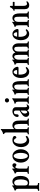

<svg xmlns="http://www.w3.org/2000/svg" viewBox="1954 -2722 1040 4989"><g transform="rotate(-90 2474.5 -227.0)"><path d="M18 273Q13 273 11.5 264.5Q10 256 11.5 247.5Q13 239 18 239Q63 239 63 205V-274Q63 -337 25 -337Q21 -337 19.5 -345.5Q18 -354 19.5 -362Q21 -370 25 -370Q38 -370 58.5 -380Q79 -390 97.5 -401.5Q116 -413 123 -419Q134 -431 142 -431Q152 -431 152 -423Q151 -402 151 -381L158 -379Q173 -400 197.5 -412.5Q222 -425 253 -425Q318 -425 358 -368Q398 -311 398 -215Q398 -105 352 -45Q309 11 226 11Q201 11 183 7Q165 3 157 -4Q151 -4 151 10V205Q151 239 208 239Q213 239 214.5 247.5Q216 256 214.5 264.5Q213 273 208 273Q175 270 156 269.5Q137 269 113 269Q88 269 70 269.5Q52 270 18 273ZM214 -25Q263 -25 284 -72Q308 -130 308 -206Q308 -290 285.5 -334.5Q263 -379 221 -379Q181 -379 156 -336Q153 -329 152 -318.5Q151 -308 151 -297V-92Q151 -60 168 -42.5Q185 -25 214 -25Z M458 4Q454 4 453 -4Q452 -12 453 -19.5Q454 -27 458 -27Q480 -27 491 -34.5Q502 -42 502 -63V-278Q502 -336 467 -336Q463 -336 461.5 -344Q460 -352 461.5 -360.5Q463 -369 467 -369Q481 -369 502.5 -380Q524 -391 543 -404.5Q562 -418 568 -425Q574 -431 580 -431Q590 -431 590 -421Q590 -410 589.5 -400.5Q589 -391 589 -381Q589 -366 593 -366Q600 -366 603 -374Q619 -399 636 -412Q653 -425 675 -425Q697 -425 712 -410.5Q727 -396 727 -374Q727 -353 715 -337Q703 -321 689 -321Q680 -321 670 -325Q660 -329 650 -338Q639 -349 629 -349Q616 -349 607 -333.5Q598 -318 593.5 -295Q589 -272 589 -250V-63Q589 -42 602 -34.5Q615 -27 643 -27Q647 -27 648.5 -19.5Q650 -12 648.5 -4Q647 4 643 4Q619 2 596.5 1Q574 0 551 0Q528 0 505 1Q482 2 458 4Z M918 11Q869 11 829.5 -18Q790 -47 767 -96.5Q744 -146 744 -207Q744 -269 767 -318Q790 -367 829.5 -396Q869 -425 918 -425Q967 -425 1006 -396Q1045 -367 1068 -318Q1091 -269 1091 -207Q1091 -146 1068 -96.5Q1045 -47 1006 -18Q967 11 918 11ZM918 -24Q940 -24 958 -48.5Q976 -73 986.5 -114.5Q997 -156 997 -208Q997 -260 986.5 -302Q976 -344 958 -368.5Q940 -393 918 -393Q895 -393 877 -368.5Q859 -344 848.5 -302Q838 -260 838 -208Q838 -156 848.5 -114.5Q859 -73 877 -48.5Q895 -24 918 -24Z M1308 11Q1262 11 1225.5 -16Q1189 -43 1168 -90.5Q1147 -138 1147 -198Q1147 -264 1170 -315.5Q1193 -367 1233.5 -396Q1274 -425 1326 -425Q1364 -425 1394 -414Q1424 -403 1433 -386Q1436 -380 1436 -361Q1436 -349 1424 -336Q1412 -323 1398 -323Q1391 -323 1385.5 -325Q1380 -327 1377 -334Q1353 -387 1312 -387Q1290 -387 1272.5 -365Q1255 -343 1245.5 -305.5Q1236 -268 1236 -221Q1236 -145 1267 -97.5Q1298 -50 1346 -50Q1376 -50 1413 -78Q1419 -82 1426 -75.5Q1433 -69 1436.5 -58.5Q1440 -48 1435 -42Q1401 -14 1371.5 -1.5Q1342 11 1308 11Z M1484 4Q1480 4 1478.5 -4Q1477 -12 1478.5 -19.5Q1480 -27 1484 -27Q1528 -27 1528 -62V-572Q1528 -637 1491 -637Q1488 -637 1486.5 -645Q1485 -653 1486.5 -660.5Q1488 -668 1491 -668Q1506 -668 1526.5 -676.5Q1547 -685 1565.5 -697Q1584 -709 1593 -717Q1600 -724 1602.5 -725.5Q1605 -727 1609 -727Q1618 -727 1618 -713Q1616 -691 1615.5 -670Q1615 -649 1615 -631V-384L1621 -383Q1639 -403 1661 -414Q1683 -425 1711 -425Q1782 -425 1816 -361Q1828 -338 1832.5 -307.5Q1837 -277 1837 -224V-65Q1837 -45 1849.5 -36Q1862 -27 1883 -27Q1887 -27 1888.5 -19.5Q1890 -12 1888.5 -4Q1887 4 1883 4Q1861 2 1839.5 1Q1818 0 1796 0Q1774 0 1753 1Q1732 2 1709 4Q1705 4 1703.5 -4Q1702 -12 1703.5 -19.5Q1705 -27 1709 -27Q1750 -27 1750 -60V-173Q1750 -233 1746.5 -272Q1743 -311 1736 -332Q1728 -358 1711.5 -368Q1695 -378 1677 -378Q1646 -378 1630.5 -355.5Q1615 -333 1615 -305V-65Q1615 -27 1655 -27Q1659 -27 1660.5 -19.5Q1662 -12 1660.5 -4Q1659 4 1655 4Q1633 2 1612 1Q1591 0 1570 0Q1548 0 1527 1Q1506 2 1484 4Z M2016 11Q1978 11 1955 -12Q1932 -35 1932 -73Q1932 -137 2020 -191L2097 -239V-339Q2097 -385 2051 -385Q2019 -385 2004 -360Q2000 -353 1999 -312Q1999 -263 1963 -263Q1930 -263 1930 -301Q1930 -334 1950.5 -362Q1971 -390 2005 -407.5Q2039 -425 2079 -425Q2126 -425 2155 -401Q2169 -390 2176.5 -375Q2184 -360 2184 -329V-97Q2184 -42 2214 -42Q2228 -42 2242 -59Q2245 -63 2252.5 -55.5Q2260 -48 2256 -43Q2241 -14 2222.5 -1.5Q2204 11 2178 11Q2158 11 2136.5 1Q2115 -9 2105 -41Q2085 -13 2064 -1Q2043 11 2016 11ZM2056 -40Q2072 -40 2084.5 -58Q2097 -76 2097 -97V-205L2092 -209Q2050 -180 2034.5 -157.5Q2019 -135 2019 -102Q2019 -76 2030 -58Q2041 -40 2056 -40Z M2361 -512Q2336 -512 2321.5 -529Q2307 -546 2307 -567Q2307 -591 2324 -605.5Q2341 -620 2361 -620Q2388 -620 2402.5 -603.5Q2417 -587 2417 -567Q2417 -541 2399.5 -526.5Q2382 -512 2361 -512ZM2284 4Q2279 4 2277.5 -4Q2276 -12 2277.5 -19.5Q2279 -27 2284 -27Q2307 -27 2317 -35Q2327 -43 2327 -63V-277Q2327 -342 2282 -342Q2278 -342 2276.5 -349.5Q2275 -357 2276.5 -364.5Q2278 -372 2282 -372Q2302 -372 2331 -385Q2360 -398 2388 -420Q2403 -431 2408 -431Q2417 -431 2417 -417Q2414 -398 2413.5 -378.5Q2413 -359 2413 -339V-63Q2413 -43 2423 -35Q2433 -27 2457 -27Q2461 -27 2462 -19.5Q2463 -12 2462 -4Q2461 4 2457 4Q2435 2 2413.5 1Q2392 0 2371 0Q2349 0 2327 1Q2305 2 2284 4Z M2510 4Q2506 4 2504.5 -4Q2503 -12 2504.5 -19.5Q2506 -27 2510 -27Q2531 -27 2541.5 -34.5Q2552 -42 2552 -63V-258Q2552 -292 2546.5 -317Q2541 -342 2517 -342Q2512 -342 2510.5 -349.5Q2509 -357 2510.5 -364.5Q2512 -372 2517 -372Q2533 -372 2553.5 -381.5Q2574 -391 2591.5 -403Q2609 -415 2617 -422Q2627 -431 2633 -431Q2642 -431 2642 -417Q2641 -409 2640 -392.5Q2639 -376 2639 -371L2645 -370Q2683 -425 2739 -425Q2813 -425 2842 -353Q2851 -329 2856 -297.5Q2861 -266 2861 -228V-63Q2861 -42 2871.5 -34.5Q2882 -27 2904 -27Q2908 -27 2909.5 -19.5Q2911 -12 2909.5 -4Q2908 4 2904 4Q2882 2 2860.5 1Q2839 0 2818 0Q2796 0 2774.5 1Q2753 2 2731 4Q2727 4 2725.5 -4Q2724 -12 2725.5 -19.5Q2727 -27 2731 -27Q2752 -27 2763 -34.5Q2774 -42 2774 -63V-176Q2774 -249 2772.5 -288.5Q2771 -328 2763 -346Q2754 -366 2744 -372Q2734 -378 2720 -378Q2702 -378 2691 -371.5Q2680 -365 2671 -358Q2656 -348 2648 -323Q2640 -298 2640 -256V-63Q2640 -42 2650.5 -34.5Q2661 -27 2682 -27Q2687 -27 2688.5 -19.5Q2690 -12 2688.5 -4Q2687 4 2682 4Q2661 2 2640 1Q2619 0 2596 0Q2574 0 2553 1Q2532 2 2510 4Z M3103 11Q3055 11 3019 -16.5Q2983 -44 2963 -93Q2943 -142 2943 -208Q2943 -271 2963.5 -320Q2984 -369 3020 -397Q3056 -425 3103 -425Q3165 -425 3207 -368Q3234 -330 3234 -299Q3234 -266 3201 -266H3032Q3031 -251 3031 -235Q3031 -147 3059 -99Q3087 -51 3139 -51Q3169 -51 3203 -79Q3208 -82 3214.5 -77Q3221 -72 3225.5 -65.5Q3230 -59 3228 -55Q3200 -21 3170 -5Q3140 11 3103 11ZM3095 -393Q3072 -393 3057 -369.5Q3042 -346 3035 -303H3135Q3149 -303 3149 -314Q3149 -346 3133 -369.5Q3117 -393 3095 -393Z M3289 4Q3285 4 3283.5 -4Q3282 -12 3283.5 -19.5Q3285 -27 3289 -27Q3310 -27 3320.5 -34.5Q3331 -42 3331 -63V-280Q3331 -342 3296 -342Q3291 -342 3289.5 -349.5Q3288 -357 3289.5 -364.5Q3291 -372 3296 -372Q3317 -372 3344 -385Q3371 -398 3396 -422Q3406 -431 3412 -431Q3421 -431 3421 -417Q3420 -406 3419.5 -395.5Q3419 -385 3419 -371L3424 -370Q3441 -397 3464 -411Q3487 -425 3512 -425Q3581 -425 3606 -348Q3629 -387 3659.5 -406Q3690 -425 3723 -425Q3745 -425 3767.5 -415Q3790 -405 3808 -382Q3828 -359 3836 -327.5Q3844 -296 3844 -243V-63Q3844 -42 3854.5 -34.5Q3865 -27 3886 -27Q3891 -27 3892.5 -19.5Q3894 -12 3892.5 -4Q3891 4 3886 4Q3865 2 3843 1Q3821 0 3800 0Q3778 0 3756.5 1Q3735 2 3713 4Q3709 4 3707.5 -4Q3706 -12 3707.5 -19.5Q3709 -27 3713 -27Q3735 -27 3745.5 -34.5Q3756 -42 3756 -63V-176Q3756 -235 3755 -270Q3754 -305 3751.5 -324Q3749 -343 3745 -353Q3731 -378 3699 -378Q3670 -378 3651 -349Q3638 -329 3634 -304.5Q3630 -280 3630 -242V-63Q3630 -42 3640.5 -34.5Q3651 -27 3674 -27Q3678 -27 3679 -19.5Q3680 -12 3679 -4Q3678 4 3674 4Q3652 2 3630.5 1Q3609 0 3588 0Q3566 0 3544 1Q3522 2 3501 4Q3496 4 3494.5 -4Q3493 -12 3494.5 -19.5Q3496 -27 3501 -27Q3522 -27 3533 -34.5Q3544 -42 3544 -63V-173Q3544 -239 3543 -277.5Q3542 -316 3538 -335Q3533 -360 3520 -369Q3507 -378 3494 -378Q3479 -378 3468.5 -372Q3458 -366 3448 -353Q3436 -339 3427.5 -318Q3419 -297 3419 -248V-63Q3419 -42 3429.5 -34.5Q3440 -27 3461 -27Q3466 -27 3467.5 -19.5Q3469 -12 3467.5 -4Q3466 4 3461 4Q3440 2 3419 1Q3398 0 3375 0Q3353 0 3332 1Q3311 2 3289 4Z M4085 11Q4037 11 4001 -16.5Q3965 -44 3945 -93Q3925 -142 3925 -208Q3925 -271 3945.5 -320Q3966 -369 4002 -397Q4038 -425 4085 -425Q4147 -425 4189 -368Q4216 -330 4216 -299Q4216 -266 4183 -266H4014Q4013 -251 4013 -235Q4013 -147 4041 -99Q4069 -51 4121 -51Q4151 -51 4185 -79Q4190 -82 4196.5 -77Q4203 -72 4207.5 -65.5Q4212 -59 4210 -55Q4182 -21 4152 -5Q4122 11 4085 11ZM4077 -393Q4054 -393 4039 -369.5Q4024 -346 4017 -303H4117Q4131 -303 4131 -314Q4131 -346 4115 -369.5Q4099 -393 4077 -393Z M4271 4Q4267 4 4265.5 -4Q4264 -12 4265.5 -19.5Q4267 -27 4271 -27Q4292 -27 4302.5 -34.5Q4313 -42 4313 -63V-258Q4313 -292 4307.5 -317Q4302 -342 4278 -342Q4273 -342 4271.5 -349.5Q4270 -357 4271.5 -364.5Q4273 -372 4278 -372Q4294 -372 4314.5 -381.5Q4335 -391 4352.5 -403Q4370 -415 4378 -422Q4388 -431 4394 -431Q4403 -431 4403 -417Q4402 -409 4401 -392.5Q4400 -376 4400 -371L4406 -370Q4444 -425 4500 -425Q4574 -425 4603 -353Q4612 -329 4617 -297.5Q4622 -266 4622 -228V-63Q4622 -42 4632.5 -34.5Q4643 -27 4665 -27Q4669 -27 4670.5 -19.5Q4672 -12 4670.5 -4Q4669 4 4665 4Q4643 2 4621.5 1Q4600 0 4579 0Q4557 0 4535.5 1Q4514 2 4492 4Q4488 4 4486.5 -4Q4485 -12 4486.5 -19.5Q4488 -27 4492 -27Q4513 -27 4524 -34.5Q4535 -42 4535 -63V-176Q4535 -249 4533.5 -288.5Q4532 -328 4524 -346Q4515 -366 4505 -372Q4495 -378 4481 -378Q4463 -378 4452 -371.5Q4441 -365 4432 -358Q4417 -348 4409 -323Q4401 -298 4401 -256V-63Q4401 -42 4411.5 -34.5Q4422 -27 4443 -27Q4448 -27 4449.5 -19.5Q4451 -12 4449.5 -4Q4448 4 4443 4Q4422 2 4401 1Q4380 0 4357 0Q4335 0 4314 1Q4293 2 4271 4Z M4836 11Q4730 11 4730 -115V-369H4695Q4690 -369 4688.5 -375.5Q4687 -382 4688.5 -389Q4690 -396 4695 -396Q4711 -396 4728.5 -410Q4746 -424 4761 -445Q4776 -466 4782 -487Q4785 -495 4801 -488Q4817 -483 4817 -476V-415H4914Q4919 -415 4920.5 -403.5Q4922 -392 4920.5 -380.5Q4919 -369 4914 -369H4817V-147Q4817 -46 4868 -46Q4899 -46 4918 -62Q4922 -65 4931.5 -55.5Q4941 -46 4937 -41Q4915 -12 4890.5 -0.5Q4866 11 4836 11Z"/></g></svg>

Font: Junicode Two Beta Condensed Medium
Style: Regular
Weight: 500
Width: 3
Designer: Peter S. Baker
Foundry: Briery Creek Software
Version: Version 1.053; ttfautohint (v1.8.4)